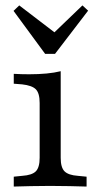

<svg xmlns="http://www.w3.org/2000/svg" viewBox="-20 -686 361 706"><path d="M125.8 -206.5V-307.3Q125.8 -343.5 111.7 -357.7Q97.6 -371.8 61.3 -375.8L30.6 -378.2V-414.5Q45.2 -413.7 58.5 -413.3Q71.8 -412.9 87.1 -412.9Q121.8 -412.9 151.2 -415.7Q180.6 -418.5 203.2 -424.2V-414.5V-206.5ZM164.5 -2.4Q124.2 -2.4 93.1 -1.6Q62.1 -0.8 30.6 0V-36.3L62.1 -39.5Q97.6 -41.9 111.7 -56Q125.8 -70.2 125.8 -105.6V-206.5H203.2V-105.6Q203.2 -70.2 217.3 -56Q231.5 -41.9 266.1 -39.5L298.4 -36.3V0Q266.9 -0.8 235.9 -1.6Q204.8 -2.4 164.5 -2.4ZM283.1 -666.1 304 -646.8 182.3 -487.9H146L29.8 -646L50.8 -666.1L201.6 -550.8L158.1 -546Z"/></svg>

Font: Playfair 9pt
Style: Regular
Weight: 400
Designer: Claus Eggers Sørensen
Foundry: Claus Eggers Sørensen
Version: Version 2.203